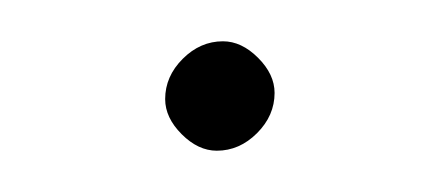

<svg xmlns="http://www.w3.org/2000/svg" viewBox="-20 -75 213 93"><path d="M105 -47Q113 -39 113 -30Q113 -19 104.5 -10.5Q96 -2 85 -2Q76 -2 68 -10Q60 -18 60 -27Q60 -38 68.5 -46.5Q77 -55 88 -55Q97 -55 105 -47Z"/></svg>

Font: Nelagoney
Style: Regular
Weight: 400
Designer: Kanati
Foundry: Kanati and Michael Everson
Version: Version 2.000